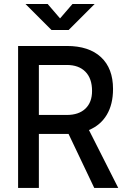

<svg xmlns="http://www.w3.org/2000/svg" viewBox="-20 -918 626 938"><path d="M68.4 0V-693.4H306.6Q414.6 -693.4 473.4 -638.7Q532.2 -584 532.2 -483.4Q532.2 -408.7 502 -357.7Q471.7 -306.6 414.6 -282.7L557.6 0H440.4L314.9 -263.7Q310.5 -263.7 306.6 -263.7H169.9V0ZM169.9 -356.4H306.6Q364.7 -356.4 397.2 -387.2Q429.7 -418 429.7 -473.6Q429.7 -534.7 397.2 -567.6Q364.7 -600.6 306.6 -600.6H169.9ZM231.4 -771.5 104.5 -898.4H212.9L273.4 -828.1L334 -898.4H442.4L315.4 -771.5Z"/></svg>

Font: Cascadia Mono PL
Style: Regular
Weight: 400
Monospace: yes
Designer: Aaron Bell
Foundry: Saja Typeworks
Version: Version 2404.023; ttfautohint (v1.8.4)